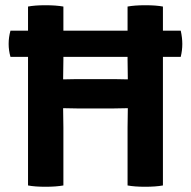

<svg xmlns="http://www.w3.org/2000/svg" viewBox="-20 -708 729 733"><path d="M221 -295 222 -221V0Q194 5 153.5 5Q113 5 87 0V-491H20Q13 -515 13 -540.5Q13 -566 20 -591H87V-683Q113 -688 153.5 -688Q194 -688 222 -683V-591H467V-683Q494 -688 535 -688Q576 -688 602 -683V-591H670Q676 -564 676 -540Q676 -516 670 -491H602V0Q574 5 534 5Q494 5 467 0V-221L468 -295L415 -294H274ZM221 -405 274 -406H415L468 -405L467 -480V-491H222V-480Z"/></svg>

Font: Signika
Style: Semibold
Weight: 600
Designer: Anna Giedrys
Foundry: Anna Giedrys
Version: Version 1.001